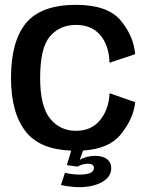

<svg xmlns="http://www.w3.org/2000/svg" viewBox="-20 -618 628 794"><path d="M309.5 156C375 156 440 130 440 78C440 43.5 413 26.5 374 26.5C348 26.5 324.5 33.5 310 43L323.5 4.5C395 0 446.5 -22 478.5 -61C514.5 -105 534.5 -150 539 -195.5L433 -232.5C431.5 -189 418.5 -152 394.5 -122C370.5 -92 337 -77 294 -77C250.5 -77 215 -93.5 187.5 -127C160 -160.5 146 -217 146 -295.5C146 -379 159.5 -436.5 187 -468C214.5 -499.5 250 -515 294 -515C337 -515 370.5 -501 394.5 -473C418.5 -445 431.5 -406.5 433 -358.5L539 -394C534.5 -444.5 514.5 -491.5 478.5 -534C442.5 -576.5 381 -598 294 -598C198 -598 129 -572.5 87.5 -522.5C46 -472 25.5 -396.5 25.5 -295.5C25.5 -199 46 -124.5 87.5 -72.5C126 -24 188.5 1.5 274.5 5L256.5 65L300.5 71C311.5 64.5 328 59 342.5 59C358.5 59 368.5 64 368.5 76.5C368.5 94.5 349 104 310.5 104C286 104 264 100.5 248.5 96.5L232 147C256 152.5 283.5 156 309.5 156Z"/></svg>

Font: Anybody Medium
Style: Regular
Weight: 500
Designer: Tyler Finck
Foundry: Etcetera Type Company
Version: Version 1.110